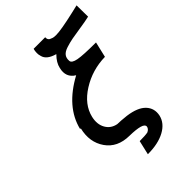

<svg xmlns="http://www.w3.org/2000/svg" viewBox="-248 -806 1047 1047"><g transform="rotate(-45 275.5 -282.5)"><path d="M92 -216 87 -217Q120 -353 279 -439Q229 -469 244 -530Q251 -564 284 -597Q226 -613 217 -650Q212 -667 213 -677Q213 -692 217 -705H306Q304 -682 327 -676Q337 -671 356 -671Q395 -671 503 -696L550 -707Q550 -693 550.5 -663.5Q551 -634 551 -619Q521 -612 477 -605.5Q433 -599 407 -594Q381 -589 354.5 -580.5Q328 -572 317 -557.5Q306 -543 308 -521Q309 -503 346.5 -496Q384 -489 482 -489L461 -399Q362 -397 280 -345.5Q198 -294 180 -217Q169 -169 188.5 -134.5Q208 -100 249 -92Q272 -92 318 -87Q392 -77 423.5 -43.5Q455 -10 445 38Q434 86 382.5 114Q331 142 251 142L270 60Q314 60 333 56Q352 47 354 31Q355 16 329 8.5Q303 1 251 0Q160 -1 115.5 -65Q71 -129 92 -216Z"/></g></svg>

Font: Coval
Style: Book Italic
Weight: 350
Foundry: Context Ltd
Version: Version 001.000